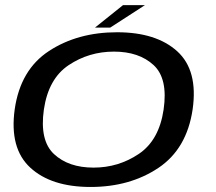

<svg xmlns="http://www.w3.org/2000/svg" viewBox="-20 -720 836 744"><path d="M331 4.5Q483 4.5 593.5 -69.2Q704 -143 726.5 -296.5Q748 -447.5 666.8 -521.2Q585.5 -595 433.5 -595Q281 -595 170 -522.5Q59 -450 37 -296.5Q16 -145.5 97.2 -70.5Q178.5 4.5 331 4.5ZM342.5 -70.5Q245.5 -70.5 189.2 -123Q133 -175.5 150 -295.5Q167.5 -415 246 -467.5Q324.5 -520 421.5 -520Q518.5 -520 575 -468Q631.5 -416 614 -295.5Q596.5 -176.5 517.8 -123.5Q439 -70.5 342.5 -70.5ZM348 -613H407L541.5 -700H456.5Z"/></svg>

Font: Anybody Expanded
Style: Italic
Weight: 400
Width: 7
Italic angle: -10°
Version: Version 1.113;gftools[0.9.25]